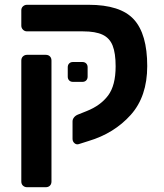

<svg xmlns="http://www.w3.org/2000/svg" viewBox="-20 -591 686 802"><path d="M291 7C296.3 11.7 302.3 13 309 11L350 -2C421.3 -23.3 480 -59.7 526 -111C572 -162.3 595 -230.3 595 -315C595 -404.3 576.3 -469.3 539 -510C501.7 -550.7 438.7 -571 350 -571H93C86.3 -571 80.7 -568.8 76 -564.5C71.3 -560.2 69 -554.7 69 -548V-484C69 -477.3 71.3 -471.7 76 -467C80.7 -462.3 86.3 -460 93 -460H327C361.7 -460 388.8 -455.3 408.5 -446C428.2 -436.7 442.2 -421.5 450.5 -400.5C458.8 -379.5 463 -350.7 463 -314C463 -260.7 452.5 -220 431.5 -192C410.5 -164 380.7 -142.3 342 -127L307 -113C299.7 -110.3 293.8 -106.3 289.5 -101C285.2 -95.7 283 -90 283 -84V-11C283 -3.7 285.7 2.3 291 7ZM76 184.5C80.7 188.8 86.3 191 93 191H171C178.3 191 184.2 188.8 188.5 184.5C192.8 180.2 195 174.3 195 167V-338C195 -345.3 192.8 -351.2 188.5 -355.5C184.2 -359.8 178.3 -362 171 -362H93C86.3 -362 80.7 -359.8 76 -355.5C71.3 -351.2 69 -345.3 69 -338V167C69 174.3 71.3 180.2 76 184.5ZM269 -255C273 -251 278.3 -249 285 -249H324C330.7 -249 336 -251 340 -255C344 -259 346 -264.3 346 -271V-310C346 -316.7 344 -322 340 -326C336 -330 330.7 -332 324 -332H285C278.3 -332 273 -330 269 -326C265 -322 263 -316.7 263 -310V-271C263 -264.3 265 -259 269 -255Z"/></svg>

Font: Rubik
Style: Regular
Weight: 500
Designer: Hubert & Fischer
Foundry: Hubert & Fischer
Version: Version 1.100